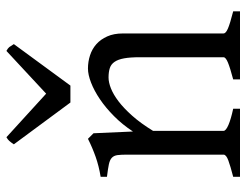

<svg xmlns="http://www.w3.org/2000/svg" viewBox="-104 -656 760 592"><g transform="rotate(-90 276.0 -360.0)"><path d="M327.1 0V-21Q362.3 -30.3 378.9 -37.1Q395.5 -43.9 395.5 -50.8V-309.1Q395.5 -338.9 392.1 -357.4Q388.7 -376 381.3 -386.7Q374 -397.5 362.1 -401.4Q350.1 -405.3 333 -405.3Q317.9 -405.3 299.3 -397.9Q280.8 -390.6 259.5 -374.5Q238.3 -358.4 215.1 -332.3Q191.9 -306.2 168.5 -268.1V-50.8Q168.5 -43.5 186.8 -35.6Q205.1 -27.8 236.8 -21V0H26.9V-21Q59.1 -29.3 77.1 -35.9Q95.2 -42.5 95.2 -50.8V-347.2Q95.2 -366.2 93.8 -377.4Q92.3 -388.7 85.7 -395Q79.1 -401.4 65.4 -404.3Q51.8 -407.2 26.9 -410.2V-429.7Q60.1 -435.1 88.4 -445.1Q116.7 -455.1 144 -468.8L161.1 -451.7L166.5 -330.1Q188 -362.8 213.9 -388.4Q239.7 -414.1 266.1 -431.9Q292.5 -449.7 317.1 -459.2Q341.8 -468.8 360.8 -468.8Q381.8 -468.8 401.4 -462.4Q420.9 -456.1 435.8 -442.9Q450.7 -429.7 459.7 -409.4Q468.8 -389.2 468.8 -361.8V-50.8Q468.8 -43.9 483.6 -37.4Q498.5 -30.8 537.1 -21V0ZM308.1 -522.9H255.9L127 -697.3Q130.4 -702.1 132.8 -705.6Q135.3 -709 137.5 -711.4Q139.6 -713.9 142.3 -715.8Q145 -717.8 148.9 -720.2L283.2 -597.7L415 -720.2Q423.3 -715.8 426.8 -711.4Q430.2 -707 436 -697.3Z"/></g></svg>

Font: Noto Serif Devanagari
Style: Bold
Weight: 700
Designer: Monotype Design Team
Foundry: Monotype Imaging Inc.
Version: Version 1.01